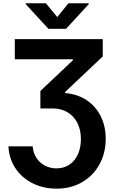

<svg xmlns="http://www.w3.org/2000/svg" viewBox="-20 -947 701 1177"><path d="M326.4 85.1Q372.3 85.1 406.3 61.8Q440.3 38.4 458.1 -2.1Q476 -42.7 476 -94.4Q476 -151.2 454.1 -193.8Q432.3 -236.3 393.2 -259.3Q354 -282.2 303.4 -282.2H227.5V-389.2L427 -577.8V-583.7H70.8V-707H610V-601.1L379.2 -383.2V-376.4Q453.4 -370.7 509.8 -333.7Q566.1 -296.7 597 -235.4Q628 -174 628 -96.4Q628 -8.7 589.6 60.9Q551.1 130.6 482.8 170.1Q414.5 209.5 327.6 209.5Q245.8 209.5 179.4 176.2Q113.1 142.9 74.1 83.8Q35.1 24.7 31.9 -50H180.3Q183.1 -10.4 202.8 20.2Q222.6 50.7 254.8 67.9Q287.1 85.1 326.4 85.1ZM330.9 -842.5 399.9 -927.1H524.2V-921.8L385 -770.5H276.7L137.5 -921.8V-927.1H261.4Z"/></svg>

Font: Pretendard Std Variable
Style: Regular
Weight: 400
Designer: Base glyphs from Inter by Rasmus Andersson; Hangeul glyphs from Noto Sans CJK(Source Han Sans) by Jang Soo-young and Kan
Foundry: Kil Hyung-jin
Version: Version 1.309;Glyphs 3.2 (3225)